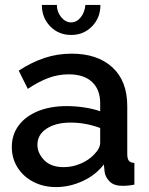

<svg xmlns="http://www.w3.org/2000/svg" viewBox="-20 -750 604 780"><path d="M28 -153Q28 -203 56 -240.5Q84 -278 134.5 -298.5Q185 -319 251 -319Q286 -319 322.5 -313.5Q359 -308 387 -298V-331Q387 -386 354 -417Q321 -448 259 -448Q216 -448 176 -433Q136 -418 93 -389L56 -463Q108 -497 160.5 -514.5Q213 -532 271 -532Q376 -532 436.5 -476.5Q497 -421 497 -319V-124Q497 -105 503.5 -97Q510 -89 526 -88V0Q511 3 499 4Q487 5 479 5Q443 5 425.5 -12.5Q408 -30 405 -52L402 -82Q368 -38 315 -14Q262 10 208 10Q156 10 115 -11.5Q74 -33 51 -70Q28 -107 28 -153ZM361 -121Q387 -147 387 -170V-230Q328 -252 267 -252Q207 -252 169.5 -227.5Q132 -203 132 -162Q132 -128 159.5 -99.5Q187 -71 239 -71Q274 -71 307 -85Q340 -99 361 -121ZM269 -659Q291 -659 307.5 -679Q324 -699 327 -730H388Q388 -678 354 -643Q320 -608 269 -608Q218 -608 184 -643Q150 -678 150 -730H211Q211 -702 228.5 -680.5Q246 -659 269 -659Z"/></svg>

Font: Raleway SemiBold
Style: Regular
Weight: 600
Designer: Matt McInerney, Pablo Impallari, Rodrigo Fuenzalida
Foundry: Matt McInerney, Pablo Impallari, Rodrigo Fuenzalida
Version: Version 4.026